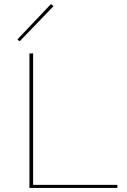

<svg xmlns="http://www.w3.org/2000/svg" viewBox="-20 -919 623 939"><path d="M242 -889 76 -717 65 -726 229 -899ZM554 -15V0H124V-658H142V-15Z"/></svg>

Font: Ysabeau SC Thin
Style: Regular
Weight: 200
Designer: Christian Thalmann (Catharsis Fonts)
Version: Version 0.003